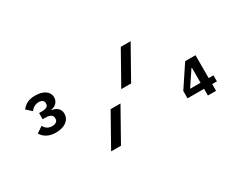

<svg xmlns="http://www.w3.org/2000/svg" viewBox="-83 -1134 1965 1564"><g transform="rotate(-30 900.0 -352.0)"><path d="M296.2 -356.9C377.5 -356.9 431.5 -396 431.5 -456.7C431.5 -501.8 400.6 -527 355.1 -534.1V-538C393.1 -543.7 425.8 -571 425.8 -614.3C425.8 -668 376.1 -703.8 296.2 -703.8C234.4 -703.8 200.3 -682.2 170.8 -646.7L219.8 -601.9C238.3 -627.8 266 -643.1 295.5 -643.1C325.3 -643.1 343 -628.2 343 -608.3V-600.9C343 -580.3 326 -564.3 287.3 -564.3H255V-505.7H284.8C322.4 -505.7 347.7 -491.8 347.7 -464.8V-457.4C347.7 -433.2 329.5 -418 295.1 -418C257.1 -418 234.7 -437.1 220.2 -463.4L162.3 -424.7C183.9 -389.6 222.7 -356.9 296.2 -356.9ZM606.9 0H699.6L868.3 -300.1H775.6ZM932.2 -398.1H1024.9L1193.5 -698.2H1100.9ZM1362.2 -63.2H1517.4V0H1593.8V-63.2H1638.5V-120H1593.8V-334.9H1496.8L1362.2 -132.5ZM1419 -120 1513.1 -260.7H1517.4V-120Z"/></g></svg>

Font: Margiela Mono SemiBold
Style: Regular
Weight: 600
Designer: Mike Abbink, Paul van der Laan, Pieter van Rosmalen
Foundry: Bold Monday
Version: Version 2.003 2021